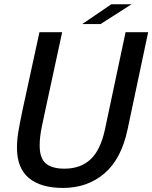

<svg xmlns="http://www.w3.org/2000/svg" viewBox="-20 -892 732 922"><path d="M592.5 -270Q562.5 -128 481 -58.8Q399.5 10.5 282.5 10.5Q175.5 10.5 118.5 -37.2Q61.5 -85 61.5 -182Q61.5 -220 68.2 -260.2Q75 -300.5 88.5 -365L169.5 -737.5H278.5L195.5 -353Q186.5 -312.5 181 -285Q175.5 -257.5 173 -236.2Q170.5 -215 170.5 -193Q170.5 -132 200.2 -107Q230 -82 289.5 -82Q366 -82 414.2 -126.2Q462.5 -170.5 484 -270.5L583 -737.5H691.5ZM375 -776.5 514.5 -871.5H611.5L463 -776.5Z"/></svg>

Font: Epilogue Medium
Style: Italic
Weight: 500
Italic angle: -12°
Designer: Tyler Finck
Foundry: Etcetera Type Co
Version: Version 2.112